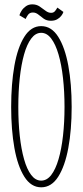

<svg xmlns="http://www.w3.org/2000/svg" viewBox="-20 -828 371 860"><path d="M164.5 11Q119 11 89 -36.5Q59 -84 44.5 -165.2Q30 -246.5 30 -349Q30 -452 44.5 -533.8Q59 -615.5 89 -663.2Q119 -711 164.5 -711Q210.5 -711 240.8 -663.2Q271 -615.5 286 -533.8Q301 -452 301 -349Q301 -246.5 286 -165.2Q271 -84 240.8 -36.5Q210.5 11 164.5 11ZM164.5 -19Q190 -19 209.5 -44.2Q229 -69.5 242.2 -114.8Q255.5 -160 262.2 -220Q269 -280 269 -349Q269 -418 262.2 -478.2Q255.5 -538.5 242.2 -584Q229 -629.5 209.5 -655.2Q190 -681 164.5 -681Q139 -681 119.8 -655.2Q100.5 -629.5 87.8 -584Q75 -538.5 68.5 -478.2Q62 -418 62 -349Q62 -280 68.5 -220Q75 -160 87.8 -114.8Q100.5 -69.5 119.8 -44.2Q139 -19 164.5 -19ZM208 -735Q189 -735 176 -744.2Q163 -753.5 151.8 -762.8Q140.5 -772 127 -772Q112.5 -772 105 -761Q97.5 -750 95 -743L67 -759.5Q69.5 -769 76.8 -780.2Q84 -791.5 96 -800Q108 -808.5 124.5 -808.5Q143.5 -808.5 157.5 -799Q171.5 -789.5 183.8 -780Q196 -770.5 209 -770.5Q220.5 -770.5 227 -779Q233.5 -787.5 237 -794L264 -774.5Q261.5 -766 254.2 -756.8Q247 -747.5 235.5 -741.2Q224 -735 208 -735Z"/></svg>

Font: Imbue Thin 10pt Thin
Style: Regular
Weight: 250
Version: Version 1.102